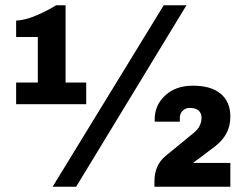

<svg xmlns="http://www.w3.org/2000/svg" viewBox="-20 -706 935 726"><path d="M41 -312V-394H123V-566H41V-628Q77 -630 119.5 -648.5Q162 -667 192 -686H228V-394H306V-312ZM179 0 599 -686H685L268 0ZM564 0V-19Q564 -50 574 -74Q584 -98 607 -117L713 -204Q728 -216 735 -230.5Q742 -245 742 -261Q742 -278 731 -288Q720 -298 698 -298Q682 -298 671 -287.5Q660 -277 660 -261Q660 -257 660 -253.5Q660 -250 660 -246H565Q565 -248 565 -251Q565 -254 565 -256Q565 -308 604.5 -345Q644 -382 710 -382Q778 -382 814.5 -351.5Q851 -321 851 -265Q851 -230 836.5 -202.5Q822 -175 795 -154L733 -107Q727 -103 721.5 -99Q716 -95 710 -90H851V0Z"/></svg>

Font: Chivo Medium Black
Style: Regular
Weight: 900
Version: Version 2.002